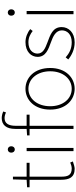

<svg xmlns="http://www.w3.org/2000/svg" viewBox="630 -1476 860 2159"><g transform="rotate(-90 1059.5 -397.0)"><path d="M241 13C259 13 292 4 323 -7L311 -37C292 -28 264 -20 244 -20C167 -20 152 -67 152 -135V-494H308V-527H152V-681H121L117 -527L33 -522V-494H117V-140C117 -48 143 13 241 13Z M439 0H475V-527H439ZM458 -660C478 -660 494 -675 494 -701C494 -723 478 -739 458 -739C437 -739 422 -723 422 -701C422 -675 437 -660 458 -660Z M616 -494H689V0H724V-494H849V-527H724V-650C724 -729 750 -775 810 -775C830 -775 852 -770 874 -759L885 -790C860 -801 834 -807 811 -807C735 -807 689 -758 689 -655V-527L616 -522Z M1140 13C1266 13 1374 -88 1374 -262C1374 -439 1266 -540 1140 -540C1014 -540 906 -439 906 -262C906 -88 1014 13 1140 13ZM1140 -20C1028 -20 944 -118 944 -262C944 -407 1028 -507 1140 -507C1252 -507 1337 -407 1337 -262C1337 -118 1252 -20 1140 -20Z M1662 13C1773 13 1834 -55 1834 -133C1834 -236 1743 -262 1659 -294C1596 -318 1536 -342 1536 -405C1536 -457 1576 -507 1663 -507C1718 -507 1755 -485 1790 -459L1811 -486C1774 -518 1718 -540 1665 -540C1556 -540 1499 -476 1499 -403C1499 -312 1585 -282 1665 -253C1727 -231 1797 -200 1797 -131C1797 -71 1752 -20 1664 -20C1586 -20 1537 -50 1493 -88L1470 -59C1517 -20 1583 13 1662 13Z M1979 0H2015V-527H1979ZM1998 -660C2018 -660 2034 -675 2034 -701C2034 -723 2018 -739 1998 -739C1977 -739 1962 -723 1962 -701C1962 -675 1977 -660 1998 -660Z"/></g></svg>

Font: Harano Aji Gothic KR ExtraLight
Style: Regular
Weight: 250
Foundry: Masamichi Hosoda
Version: HaranoAjiGothicKR-ExtraLight version 20220220;ttx 4.29.1